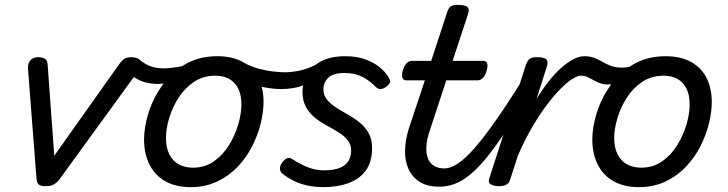

<svg xmlns="http://www.w3.org/2000/svg" viewBox="-20 -750 2992 789"><path d="M168 15Q146 15 138.5 7.5Q131 0 130 -15L95 -468Q94 -491 105.5 -503Q117 -515 136 -515Q153 -515 164 -509Q175 -503 176 -481L203 -110L471 -488Q484 -505 494.5 -510Q505 -515 519 -515Q547 -515 558 -500Q569 -485 555 -468L223 -11Q213 1 201 8Q189 15 168 15Z M629 -405Q599 -405 570.5 -413.5Q542 -422 505 -451Q492 -462 494 -474Q496 -486 507 -496Q518 -506 531.5 -509Q545 -512 554 -504Q577 -485 601 -477Q625 -469 654 -469Q669 -469 691.5 -472Q714 -475 734.5 -479.5Q755 -484 764 -489Q773 -495 779.5 -485.5Q786 -476 786 -463Q786 -450 775 -443Q754 -431 724.5 -422.5Q695 -414 669 -409.5Q643 -405 629 -405Z M763 19Q701 19 658 -6Q615 -31 593.5 -75.5Q572 -120 572 -176Q572 -229 591 -288.5Q610 -348 647.5 -400.5Q685 -453 741.5 -486Q798 -519 873 -519Q935 -519 977.5 -495.5Q1020 -472 1041.5 -429.5Q1063 -387 1063 -331Q1063 -291 1051.5 -243.5Q1040 -196 1016.5 -149.5Q993 -103 957 -65Q921 -27 872.5 -4Q824 19 763 19ZM773 -61Q822 -61 859 -87Q896 -113 921 -153.5Q946 -194 959 -238.5Q972 -283 972 -321Q972 -360 959 -386Q946 -412 922 -425.5Q898 -439 865 -439Q815 -439 777 -413.5Q739 -388 713.5 -348Q688 -308 675 -264Q662 -220 662 -183Q662 -144 675.5 -116.5Q689 -89 714 -75Q739 -61 773 -61Z M1135 -384Q1099 -384 1054 -393.5Q1009 -403 969 -429Q949 -443 951 -459Q953 -475 965 -485.5Q977 -496 985 -491Q1012 -476 1044 -467.5Q1076 -459 1104.5 -456Q1133 -453 1151 -453Q1181 -453 1216 -461Q1251 -469 1285 -488Q1299 -495 1308.5 -484.5Q1318 -474 1317 -457.5Q1316 -441 1295 -430Q1262 -412 1235 -402Q1208 -392 1184.5 -388Q1161 -384 1135 -384Z M1311 19Q1271 19 1239.5 11.5Q1208 4 1184 -8.5Q1160 -21 1141 -36Q1132 -43 1130.5 -55Q1129 -67 1139 -81Q1149 -95 1159.5 -99.5Q1170 -104 1183 -95Q1212 -76 1244.5 -63Q1277 -50 1311 -50Q1349 -50 1373.5 -59Q1398 -68 1410.5 -86.5Q1423 -105 1423 -131Q1423 -156 1408.5 -174Q1394 -192 1371.5 -206Q1349 -220 1323 -234Q1297 -248 1274.5 -266Q1252 -284 1237.5 -310Q1223 -336 1223 -373Q1223 -410 1241 -443Q1259 -476 1298.5 -497.5Q1338 -519 1400 -519Q1445 -519 1480 -506.5Q1515 -494 1538.5 -475Q1562 -456 1574 -437Q1582 -425 1583 -416Q1584 -407 1568 -394Q1555 -385 1545 -384Q1535 -383 1525 -392Q1501 -417 1470.5 -433.5Q1440 -450 1396 -450Q1349 -450 1329 -430.5Q1309 -411 1309 -382Q1309 -359 1323.5 -341Q1338 -323 1360.5 -308.5Q1383 -294 1409 -279.5Q1435 -265 1457.5 -247Q1480 -229 1494.5 -203.5Q1509 -178 1509 -142Q1509 -84 1482.5 -48.5Q1456 -13 1411 3Q1366 19 1311 19Z M1783 17Q1735 17 1704 -3Q1673 -23 1658 -57Q1643 -91 1644.5 -134.5Q1646 -178 1661 -225L1726 -420H1649Q1638 -420 1634 -430Q1630 -440 1635 -460Q1641 -480 1651 -490Q1661 -500 1671 -500H1752L1817 -698Q1823 -718 1832.5 -724Q1842 -730 1862 -730Q1893 -730 1901.5 -720.5Q1910 -711 1903 -691L1840 -500H1966Q1977 -500 1981.5 -490.5Q1986 -481 1980 -460Q1975 -441 1965 -430.5Q1955 -420 1944 -420H1814L1747 -216Q1733 -176 1732 -146Q1731 -116 1739.5 -96.5Q1748 -77 1765 -67.5Q1782 -58 1804 -58Q1818 -58 1824.5 -46.5Q1831 -35 1829 -20.5Q1827 -6 1815.5 5.5Q1804 17 1783 17Z M1787 17Q1773 17 1766 5.5Q1759 -6 1761 -20.5Q1763 -35 1774 -46.5Q1785 -58 1806 -58Q1832 -58 1862.5 -78.5Q1893 -99 1931 -142.5Q1969 -186 2017.5 -255Q2066 -324 2127 -422Q2136 -436 2150 -434.5Q2164 -433 2172 -422.5Q2180 -412 2173 -399Q2104 -280 2050.5 -199.5Q1997 -119 1953 -71.5Q1909 -24 1869 -3.5Q1829 17 1787 17Z M2028 15Q2012 15 1998 8Q1984 1 1991 -18L2141 -483Q2148 -503 2157.5 -509Q2167 -515 2186 -515Q2217 -515 2225.5 -505.5Q2234 -496 2227 -476L2185 -344Q2211 -386 2237 -418.5Q2263 -451 2289 -473.5Q2315 -496 2338 -507.5Q2361 -519 2381 -519Q2400 -519 2407.5 -507Q2415 -495 2412 -479Q2409 -463 2397.5 -451Q2386 -439 2367 -439Q2348 -439 2317.5 -415.5Q2287 -392 2250.5 -348.5Q2214 -305 2177 -244.5Q2140 -184 2108 -110L2076 -11Q2072 2 2061.5 8.5Q2051 15 2028 15Z M2477 -403Q2459 -403 2445 -408.5Q2431 -414 2418.5 -421Q2406 -428 2394 -433.5Q2382 -439 2368 -439Q2349 -439 2342 -451Q2335 -463 2337 -479Q2339 -495 2350.5 -507Q2362 -519 2381 -519Q2405 -519 2422.5 -512Q2440 -505 2456.5 -495.5Q2473 -486 2491.5 -479Q2510 -472 2537 -472Q2551 -472 2572 -476.5Q2593 -481 2603 -486Q2614 -492 2621 -487.5Q2628 -483 2630.5 -473Q2633 -463 2630 -453Q2627 -443 2616 -438Q2600 -430 2575.5 -422Q2551 -414 2525 -408.5Q2499 -403 2477 -403Z M2605 19Q2543 19 2500 -6Q2457 -31 2435.5 -75.5Q2414 -120 2414 -176Q2414 -229 2433 -288.5Q2452 -348 2489.5 -400.5Q2527 -453 2583.5 -486Q2640 -519 2715 -519Q2777 -519 2819.5 -495.5Q2862 -472 2883.5 -429.5Q2905 -387 2905 -331Q2905 -291 2893.5 -243.5Q2882 -196 2858.5 -149.5Q2835 -103 2799 -65Q2763 -27 2714.5 -4Q2666 19 2605 19ZM2615 -61Q2664 -61 2701 -87Q2738 -113 2763 -153.5Q2788 -194 2801 -238.5Q2814 -283 2814 -321Q2814 -360 2801 -386Q2788 -412 2764 -425.5Q2740 -439 2707 -439Q2657 -439 2619 -413.5Q2581 -388 2555.5 -348Q2530 -308 2517 -264Q2504 -220 2504 -183Q2504 -144 2517.5 -116.5Q2531 -89 2556 -75Q2581 -61 2615 -61Z"/></svg>

Font: Playwrite AU TAS
Style: Regular
Weight: 400
Designer: Veronika Burian, José Scaglione
Foundry: TypeTogether
Version: Version 1.002